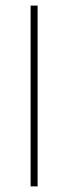

<svg xmlns="http://www.w3.org/2000/svg" viewBox="-20 -663 243 683"><path d="M88.9 -643.1V0H113.8V-643.1Z"/></svg>

Font: Vazirmatn Thin
Style: Regular
Weight: 100
Designer: Saber Rastikerdar
Foundry: Saber Rastikerdar
Version: Version 33.003